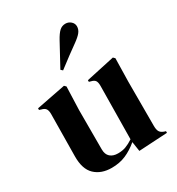

<svg xmlns="http://www.w3.org/2000/svg" viewBox="-186 -888 939 1020"><g transform="rotate(-30 283.5 -378.5)"><path d="M61 -137 64 -394Q64 -416 56.5 -426.5Q49 -437 31 -441L19 -445V-455L198 -490L208 -480L203 -338V-97Q203 -66 220.5 -50.5Q238 -35 268 -35Q295 -35 316.5 -43Q338 -51 362 -67L366 -393Q366 -415 359 -425Q352 -435 333 -439L323 -442V-452L498 -490L508 -480L505 -338V-67Q505 -44 511.5 -32Q518 -20 537 -13L547 -10V0L372 10L363 -49Q326 -18 287.5 -1.5Q249 15 201 15Q137 15 98.5 -21.5Q60 -58 61 -137ZM243 -608 299 -711Q317 -744 332.5 -758Q348 -772 369 -772Q388 -772 402 -759.5Q416 -747 416 -729Q416 -710 403 -693.5Q390 -677 359 -655Q312 -622 235 -563L224 -573Z"/></g></svg>

Font: DeepMind Serif Display
Style: Regular
Weight: 800
Designer: Frank Grießhammer / Modifications: Colophon Foundry
Foundry: Colophon Foundry
Version: Version 5.002